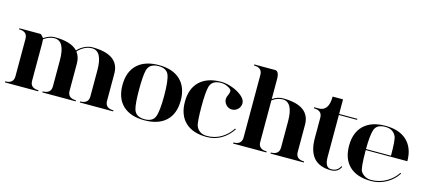

<svg xmlns="http://www.w3.org/2000/svg" viewBox="-57 -1239 3862 1740"><g transform="rotate(15 1873.5 -368.5)"><path d="M253.9 -429.7V-78.1Q253.9 -9.8 332 -9.8V0H19.5V-9.8Q97.7 -9.8 97.7 -78.1V-429.7Q97.7 -498 19.5 -498V-507.8H214.8Q223.6 -507.8 235.8 -492.7Q248 -477.5 250 -477.5Q302.7 -512.7 351.6 -512.7Q504.9 -512.7 566.4 -446.3Q584 -464.8 601.6 -477.5Q654.3 -512.7 703.1 -512.7Q957 -512.7 957 -332V-78.1Q957 -9.8 1035.2 -9.8V0H722.7V-9.8Q800.8 -9.8 800.8 -78.1V-322.3Q800.8 -502.9 703.1 -502.9Q652.3 -502.9 603.5 -466.8Q584 -452.1 573.2 -437.5Q605.5 -396.5 605.5 -332V-78.1Q605.5 -9.8 683.6 -9.8V0H371.1V-9.8Q449.2 -9.8 449.2 -78.1V-322.3Q449.2 -502.9 351.6 -502.9Q300.8 -502.9 252 -466.8Q253.9 -449.2 253.9 -429.7Z M1328.1 -4.9Q1402.3 -4.9 1423.8 -56.6Q1445.3 -109.4 1445.3 -253.9Q1445.3 -398.4 1423.8 -451.2Q1402.3 -502.9 1328.1 -502.9Q1244.1 -502.9 1225.6 -438.5Q1210.9 -386.7 1210.9 -253.9Q1210.9 -121.1 1225.6 -69.3Q1244.1 -4.9 1328.1 -4.9ZM1328.1 4.9Q1196.3 4.9 1125 -62.5Q1054.7 -129.9 1054.7 -253.9Q1054.7 -377 1126 -445.3Q1197.3 -512.7 1328.1 -512.7Q1459 -512.7 1530.3 -445.3Q1601.6 -377 1601.6 -253.9Q1601.6 -129.9 1531.2 -62.5Q1460 4.9 1328.1 4.9Z M1913.1 4.9Q1781.2 4.9 1710.9 -62.5Q1640.6 -129.9 1640.6 -253.9Q1640.6 -377 1711.9 -445.3Q1783.2 -512.7 1914.1 -512.7Q1957 -512.7 2011.2 -494.6Q2065.4 -476.6 2106.9 -443.4Q2148.4 -410.2 2148.4 -375Q2148.4 -340.8 2125 -317.9Q2101.6 -294.9 2069.3 -294.9Q2036.1 -294.9 2014.2 -319.3Q1992.2 -343.8 1992.2 -373Q1992.2 -390.6 2002.9 -411.6Q2013.7 -432.6 2013.7 -451.2Q2013.7 -468.8 1981 -485.8Q1948.2 -502.9 1914.1 -502.9Q1830.1 -502.9 1811.5 -438.5Q1796.9 -386.7 1796.9 -253.9Q1796.9 -98.6 1811.5 -66.4Q1838.9 -4.9 1913.1 -4.9Q1985.4 -4.9 2044.9 -40Q2104.5 -75.2 2143.6 -135.7L2151.4 -130.9Q2111.3 -68.4 2049.8 -31.7Q1988.3 4.9 1913.1 4.9Z M2238.3 -664.1Q2238.3 -732.4 2160.2 -732.4V-742.2H2355.5Q2394.5 -742.2 2394.5 -664.1V-480.5Q2443.4 -512.7 2492.2 -512.7Q2746.1 -512.7 2746.1 -332V-78.1Q2746.1 -9.8 2824.2 -9.8V0H2511.7V-9.8Q2589.8 -9.8 2589.8 -78.1V-322.3Q2589.8 -502.9 2492.2 -502.9Q2442.4 -502.9 2394.5 -467.8V-78.1Q2394.5 -9.8 2472.7 -9.8V0H2160.2V-9.8Q2238.3 -9.8 2238.3 -78.1Z M3019.5 -239.3Q3019.5 -151.4 3019.5 -104.5Q3019.5 -4.9 3078.1 -4.9Q3138.7 -4.9 3162.1 -55.7L3170.9 -51.8Q3145.5 4.9 3078.1 4.9Q2863.3 4.9 2863.3 -239.3V-429.7Q2863.3 -498 2785.2 -498V-507.8H2828.1Q2921.9 -507.8 2921.9 -644.5H3019.5V-507.8H3190.4V-498Q3105 -498 3019.5 -498Z M3336.9 -263.7H3571.3Q3571.3 -412.1 3556.6 -443.4Q3529.3 -502.9 3454.1 -502.9Q3379.9 -502.9 3358.4 -453.1Q3336.9 -401.4 3336.9 -263.7ZM3454.1 4.9Q3322.3 4.9 3251 -62.5Q3180.7 -129.9 3180.7 -253.9Q3180.7 -377 3252 -445.3Q3323.2 -512.7 3454.1 -512.7Q3585 -512.7 3656.2 -445.3Q3727.5 -377 3727.5 -253.9H3336.9Q3336.9 -81.1 3356.4 -53.7Q3392.6 -4.9 3454.1 -4.9Q3527.3 -4.9 3591.8 -41Q3656.2 -77.1 3694.3 -135.7L3702.1 -130.9Q3663.1 -69.3 3596.7 -32.2Q3530.3 4.9 3454.1 4.9Z"/></g></svg>

Font: spinwerad
Style: Bold
Weight: 700
Width: 7
Version: Version 0.3